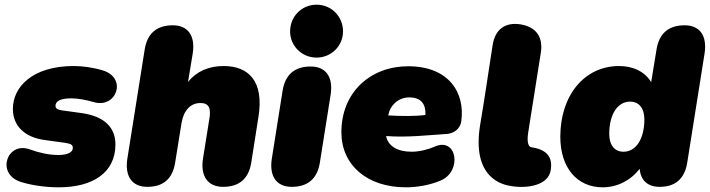

<svg xmlns="http://www.w3.org/2000/svg" viewBox="-20 -788 3031 820"><path d="M231 12C377 12 473 -51 473 -171C473 -242 428 -291 329 -305L242 -317C223 -320 217 -327 217 -336C217 -354 235 -368 284 -368C313 -368 350 -361 380 -352C477 -323 525 -454 420 -487C378 -500 332 -506 295 -506C119 -506 35 -417 35 -323C35 -252 83 -202 171 -190L258 -178C284 -174 291 -169 291 -156C291 -141 275 -126 229 -126C191 -126 148 -135 107 -150C11 -185 -38 -48 66 -12C108 2 170 12 231 12Z M609 10C678 10 717 -25 728 -93L755 -261C764 -317 794 -348 836 -348C872 -348 881 -326 875 -286L847 -111C835 -35 868 10 933 10C1002 10 1042 -25 1053 -93L1084 -290C1108 -442 1041 -506 935 -506C871 -506 819 -483 783 -438L803 -559C815 -635 783 -680 718 -680C649 -680 609 -645 598 -577L524 -111C512 -35 544 10 609 10Z M1226 10C1295 10 1335 -25 1346 -93L1392 -383C1404 -459 1372 -504 1307 -504C1238 -504 1198 -469 1187 -401L1141 -111C1129 -35 1161 10 1226 10ZM1332 -542C1395 -542 1445 -592 1445 -654C1445 -718 1395 -768 1332 -768C1269 -768 1219 -718 1219 -654C1219 -592 1269 -542 1332 -542Z M1713 12C1761 12 1815 3 1862 -17C1955 -56 1932 -204 1837 -162C1810 -150 1772 -140 1738 -140C1676 -140 1637 -165 1629 -207C1717 -200 1810 -211 1889 -216C1914 -218 1945 -234 1950 -270C1967 -390 1899 -505 1723 -505C1564 -505 1438 -396 1438 -223C1438 -83 1548 12 1713 12ZM1638 -295 1639 -299C1645 -333 1677 -372 1728 -372C1778 -372 1799 -344 1797 -297C1749 -291 1694 -292 1638 -295Z M2332 -61C2341 -116 2317 -149 2250 -159C2227 -163 2234 -210 2236 -223L2290 -564C2300 -631 2269 -673 2203 -684C2137 -694 2095 -663 2084 -596C2061 -450 2056 -406 2031 -257C1992 -23 2131 2 2165 7C2234 18 2322 3 2332 -61Z M2554 12C2616 12 2673 -17 2712 -67C2716 -18 2746 10 2797 10C2865 10 2904 -25 2915 -93L2989 -559C3001 -635 2969 -680 2904 -680C2835 -680 2795 -645 2784 -577L2761 -437C2735 -481 2685 -506 2624 -506C2476 -506 2373 -381 2373 -204C2373 -72 2444 12 2554 12ZM2643 -140C2605 -140 2582 -168 2582 -216C2582 -299 2617 -354 2671 -354C2709 -354 2732 -326 2732 -278C2732 -196 2697 -140 2643 -140Z"/></svg>

Font: SN Pro Black
Style: Italic
Weight: 900
Italic angle: -9°
Designer: Tobias Whetton
Foundry: Supernotes
Version: Version 1.001;Glyphs 3.2 (3249)